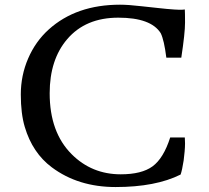

<svg xmlns="http://www.w3.org/2000/svg" viewBox="-20 -774 874 802"><path d="M752 -199.7Q752.9 -189.9 752.9 -175Q752.9 -160.2 751.2 -140.9Q749.5 -121.6 747.1 -103.5Q740.7 -62.5 734.4 -44.9Q629.9 7.3 462.9 7.3Q306.6 7.3 196.3 -75.2Q115.7 -135.3 83.5 -243.7Q66.9 -299.3 66.9 -379.2Q66.9 -459 97.7 -530Q128.4 -601.1 183.6 -650.9Q298.3 -754.4 481.4 -754.4Q515.6 -754.4 570.8 -748Q626 -741.7 643.1 -740.2L676.3 -736.8Q713.9 -733.4 725.6 -733.4H741.2Q744.6 -733.4 752 -734.4Q752.9 -722.7 752.9 -679.2Q752.9 -635.7 737.3 -533.2H674.8Q665.5 -606.9 651.4 -635.3Q610.8 -700.2 474.1 -700.2Q337.4 -700.2 260.7 -610.4Q187.5 -524.9 187.5 -384.3Q187.5 -221.7 279.3 -129.9Q363.3 -45.9 484.4 -45.9Q571.8 -45.9 617.2 -79.1Q663.1 -112.8 690.9 -199.7Z"/></svg>

Font: HeadlandOne
Style: Regular
Weight: 400
Designer: Gary Lonergan
Foundry: Sorkin Type Co.
Version: Version 1.002